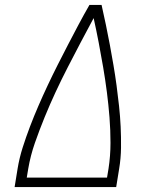

<svg xmlns="http://www.w3.org/2000/svg" viewBox="-20 -755 640 775"><path d="M39 0 51 -74Q58 -117 71.5 -159.5Q85 -202 101 -244Q117 -286 135 -327.5Q153 -369 172.5 -410.5Q192 -452 212.5 -492.5Q233 -533 254 -573.5Q275 -614 296.5 -654.5Q318 -695 341 -735H390Q399 -695 407.5 -654.5Q416 -614 423.5 -573.5Q431 -533 438 -492Q445 -451 450.5 -410Q456 -369 460.5 -327.5Q465 -286 467 -244Q469 -202 468.5 -159Q468 -116 461 -74L449 0ZM88 -38H412L418 -74Q426 -126 426 -178Q426 -230 422 -281Q418 -332 411.5 -382.5Q405 -433 396.5 -483Q388 -533 378.5 -582.5Q369 -632 358 -682Q331 -632 305 -582.5Q279 -533 253.5 -483.5Q228 -434 204.5 -383.5Q181 -333 160 -281.5Q139 -230 121 -178.5Q103 -127 94 -74Z"/></svg>

Font: Iosevka Curly XLtExObl
Style: Regular
Weight: 200
Width: 7
Italic angle: -9°
Monospace: yes
Designer: Belleve Invis
Foundry: Belleve Invis
Version: Version 11.0.1; ttfautohint (v1.8.3)